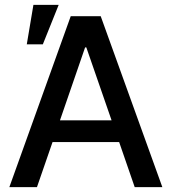

<svg xmlns="http://www.w3.org/2000/svg" viewBox="-20 -774 709 794"><path d="M18.6 0 272.5 -707H396.5L651.4 0H537.1L472.7 -186.5H197.3L132.8 0ZM441.4 -276.4 336.9 -578.1H332L228 -276.4ZM118.2 -753.9H222.7L157.2 -590.8H90.8Z"/></svg>

Font: Pretendard JP Medium
Style: Regular
Weight: 500
Designer: Base glyphs from Inter by Rasmus Andersson; Hangeul glyphs from Noto Sans CJK(Source Han Sans) by Jang Soo-young and Kan
Foundry: Kil Hyung-jin
Version: Version 1.309